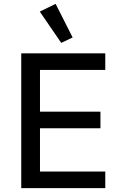

<svg xmlns="http://www.w3.org/2000/svg" viewBox="-20 -974 628 994"><path d="M90 0V-698H525V-612H187V-396H500V-310H187V-86H525V0ZM186 -914 268 -954 356 -780 297 -752Z"/></svg>

Font: IBM Plex Sans Thai Looped Text
Style: Regular
Weight: 450
Designer: Mike Abbink, Paul van der Laan, Pieter van Rosmalen, Ben Mitchell, Mark Frömberg
Foundry: Bold Monday
Version: Version 1.1